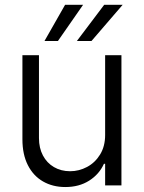

<svg xmlns="http://www.w3.org/2000/svg" viewBox="-20 -755 586 782"><path d="M408.2 -530.3H474.6V0H408.2V-87.9H403.3Q384.3 -45.4 343.3 -19.3Q302.2 6.8 246.1 6.8Q194.8 6.8 155.3 -15.9Q115.7 -38.6 93.5 -82.3Q71.3 -126 71.3 -187.5V-530.3H138.7V-192.4Q138.7 -152.3 154.8 -121.8Q170.9 -91.3 199.7 -74.5Q228.5 -57.6 265.6 -57.6Q301.8 -57.6 334.5 -75Q367.2 -92.3 387.7 -125.7Q408.2 -159.2 408.2 -205.1ZM404.3 -735.4H479.5L352.5 -587.9H293ZM245.1 -735.4H318.4L215.8 -587.9H161.1Z"/></svg>

Font: Pretendard JP Light
Style: Regular
Weight: 300
Designer: Base glyphs from Inter by Rasmus Andersson; Hangeul glyphs from Noto Sans CJK(Source Han Sans) by Jang Soo-young and Kan
Foundry: Kil Hyung-jin
Version: Version 1.309